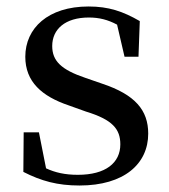

<svg xmlns="http://www.w3.org/2000/svg" viewBox="-20 -557 521 592"><path d="M225 15C363 15 437 -52 437 -145C437 -217 397 -265 295 -299L243 -317C169 -342 141 -369 141 -415C141 -467 181 -503 254 -503C286 -503 313 -496 341 -481L364 -382H407L411 -492C359 -522 315 -537 253 -537C128 -537 58 -470 58 -382C58 -305 109 -260 192 -232L245 -213C327 -188 351 -159 351 -112C351 -55 306 -18 220 -18C180 -18 150 -25 122 -38L100 -149H53L52 -27C107 1 157 15 225 15Z"/></svg>

Font: Noto Serif TC Medium
Style: Regular
Weight: 500
Designer: Ryoko NISHIZUKA 西塚涼子 (kana & ideographs); Frank Grießhammer (Latin, Greek & Cyrillic); Wenlong ZHANG 张文龙 (bopomofo); San
Foundry: Adobe
Version: Version 2.001;hotconv 1.1.0;makeotfexe 2.6.0